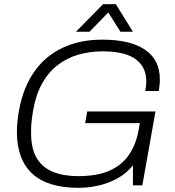

<svg xmlns="http://www.w3.org/2000/svg" viewBox="-20 -888 837 920"><path d="M356 12Q208 12 134.5 -56Q61 -124 61 -256Q61 -280 63.5 -306Q66 -332 71 -359Q91 -468 143.5 -543.5Q196 -619 279 -658.5Q362 -698 470 -698Q537 -698 588 -686Q639 -674 674.5 -650Q710 -626 728 -590.5Q746 -555 746 -506Q746 -494 744.5 -480.5Q743 -467 741 -452H676Q678 -462 679.5 -474Q681 -486 681 -496Q681 -537 665.5 -564.5Q650 -592 622.5 -609.5Q595 -627 556 -634.5Q517 -642 471 -642Q410 -642 355 -626Q300 -610 255.5 -575.5Q211 -541 181 -486.5Q151 -432 138 -355Q135 -336 133 -320.5Q131 -305 130 -292.5Q129 -280 129 -269.5Q129 -259 129 -249Q129 -176 156 -130.5Q183 -85 234 -64.5Q285 -44 354 -44Q447 -44 506.5 -71Q566 -98 599.5 -148.5Q633 -199 645 -269L650 -298H388L398 -354H725L662 0H617V-96Q587 -58 544 -34Q501 -10 452.5 1Q404 12 356 12ZM344 -736 474 -868H535L617 -736H557L486 -849H519L409 -736Z"/></svg>

Font: Archivo SemiBold ExtraLight
Style: Italic
Weight: 250
Italic angle: -10°
Version: Version 2.001